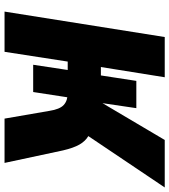

<svg xmlns="http://www.w3.org/2000/svg" viewBox="30 -775 745 845"><g transform="rotate(90 402.5 -352.5)"><path d="M31 0 143 -705H320L275 -424H312L336 -580H456L433 -424L421 -409L596 -705H805L561 -342L524 -387Q556 -382 578.5 -369Q601 -356 616 -330Q631 -304 642 -257L697 0H502L468 -197Q461 -243 442 -260.5Q423 -278 389 -278H373L411 -295L385 -126H265L288 -278H251L208 0Z"/></g></svg>

Font: Nunito Sans 7pt Condensed Black
Style: Italic
Weight: 900
Width: 3
Italic angle: -9°
Designer: Vernon Adams
Foundry: Vernon Adams
Version: Version 3.101;gftools[0.9.27]